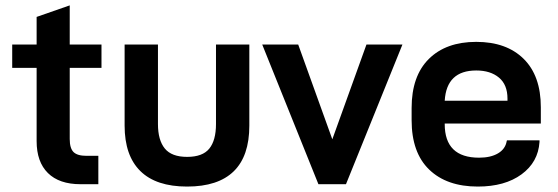

<svg xmlns="http://www.w3.org/2000/svg" viewBox="-20 -685 2075 714"><path d="M239.3 -432.6V-168Q239.3 -133.8 253.4 -119.6Q267.6 -105.5 301.8 -105.5H345.7V0H279.3Q200.2 0 158.2 -41.5Q116.2 -83 116.2 -160.2V-432.6H25.4V-519.5H116.2V-622.1L239.3 -665V-519.5H357.4V-432.6Z M443.4 -217.8V-519.5H567.4V-223.6Q567.4 -164.1 592.8 -132.8Q618.2 -101.6 675.8 -101.6Q733.4 -101.6 758.3 -132.3Q783.2 -163.1 783.2 -223.6V-519.5H907.2V-217.8Q907.2 -104.5 849.1 -47.9Q791 8.8 675.8 8.8Q560.5 8.8 502 -48.8Q443.4 -106.4 443.4 -217.8Z M955.1 -519.5H1088.9L1215.8 -167L1342.8 -519.5H1476.6L1266.6 0H1164.1Z M1633.8 -225.6V-223.6Q1633.8 -98.6 1761.7 -98.6Q1804.7 -98.6 1832 -114.7Q1859.4 -130.9 1864.3 -160.2L1865.2 -163.1H1986.3V-157.2Q1981.4 -82 1919.4 -36.6Q1857.4 8.8 1756.8 8.8Q1641.6 8.8 1576.2 -54.2Q1510.7 -117.2 1510.7 -238.3V-283.2Q1510.7 -402.3 1574.7 -465.8Q1638.7 -529.3 1751 -529.3Q1863.3 -529.3 1927.2 -466.3Q1991.2 -403.3 1991.2 -286.1V-225.6ZM1633.8 -310.5H1867.2V-318.4Q1867.2 -370.1 1835.4 -396.5Q1803.7 -422.9 1751 -422.9Q1640.6 -422.9 1633.8 -310.5Z"/></svg>

Font: Dinish Expanded
Style: Bold
Weight: 700
Width: 7
Designer: Charles Nix
Foundry: Playbeing
Version: Version 2.005; ttfautohint (v1.8.3)